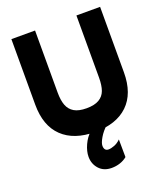

<svg xmlns="http://www.w3.org/2000/svg" viewBox="-164 -789 980 1143"><g transform="rotate(-20 326.0 -217.5)"><path d="M45 -265V-680H195V-287Q195 -238 207 -206Q219 -174 247.5 -157Q276 -140 326 -140Q376 -140 405 -157Q434 -174 445.5 -205.5Q457 -237 457 -287V-680H607V-265Q607 -131 533.5 -60.5Q460 10 326 10Q192 10 118.5 -60.5Q45 -131 45 -265ZM237 136Q237 101 255 61.5Q273 22 304 -6H404Q374 21 355.5 52.5Q337 84 337 102Q337 118 344 126.5Q351 135 364 135Q381 135 402.5 126.5Q424 118 442 100L443 212Q424 228 398.5 236.5Q373 245 345 245Q295 245 266 213Q237 181 237 136Z"/></g></svg>

Font: Teachers[wght]
Style: Regular
Weight: 400
Designer: Alfredo Marco Pradil & Chank Diesel
Version: Version 1.000;Glyphs 3.1.2 (3151)